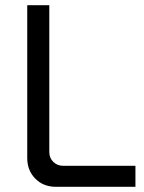

<svg xmlns="http://www.w3.org/2000/svg" viewBox="-20 -720 556 740"><path d="M196 0Q147 0 116 -31.5Q85 -63 85 -111V-700H170V-134Q170 -111 185.5 -96Q201 -81 223 -81H502V0Z"/></svg>

Font: SUSE Thin
Style: Regular
Weight: 400
Version: Version 1.000